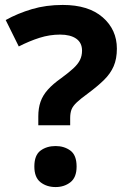

<svg xmlns="http://www.w3.org/2000/svg" viewBox="-20 -744 517 777"><path d="M135 -273Q135 -306 144 -332Q153 -358 173.5 -381Q194 -404 228 -428Q258 -450 276.5 -467Q295 -484 303.5 -501Q312 -518 312 -539Q312 -571 288.5 -587.5Q265 -604 223 -604Q181 -604 140 -591Q99 -578 56 -556L3 -663Q52 -690 109 -707Q166 -724 234 -724Q338 -724 395.5 -674Q453 -624 453 -547Q453 -506 440 -476Q427 -446 401 -420.5Q375 -395 336 -366Q307 -345 291 -330Q275 -315 269.5 -301Q264 -287 264 -266V-237H135ZM119 -70Q119 -116 144 -134.5Q169 -153 205 -153Q240 -153 265 -134.5Q290 -116 290 -70Q290 -26 265 -6.5Q240 13 205 13Q169 13 144 -6.5Q119 -26 119 -70Z"/></svg>

Font: Noto Sans Hanifi Rohingya
Style: Regular
Weight: 400
Designer: Monotype Design Team and DaltonMaag
Foundry: Google LLC
Version: Version 2.101